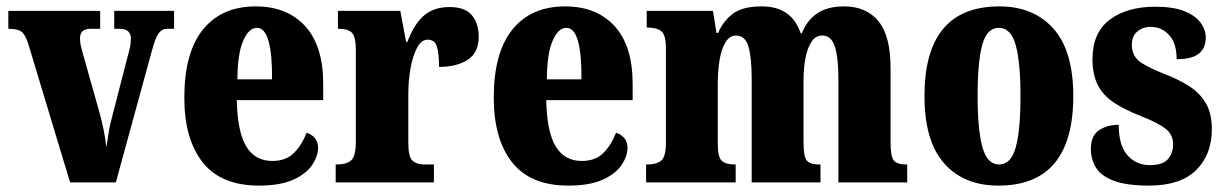

<svg xmlns="http://www.w3.org/2000/svg" viewBox="-20 -570 3827 600"><path d="M68 -434Q59 -462 47 -471Q35 -480 6 -480V-536H293V-480H264Q245 -480 237.5 -472Q230 -464 230 -450Q230 -438 232.5 -427Q235 -416 238 -406L291 -218Q308 -156 312 -110Q316 -130 319 -152Q322 -174 328 -196L379 -394Q384 -411 386.5 -423.5Q389 -436 389 -451Q389 -463 381 -471.5Q373 -480 354 -480H337V-536H524V-480H502Q486 -480 475.5 -465.5Q465 -451 454 -409L342 0H199Z M789 10Q671 10 613.5 -62.5Q556 -135 556 -265Q556 -406 614.5 -478Q673 -550 779 -550Q877 -550 933.5 -488.5Q990 -427 990 -308V-257H720Q722 -158 749.5 -112.5Q777 -67 831 -67Q874 -67 899 -92.5Q924 -118 938 -155Q953 -151 963.5 -139Q974 -127 974 -109Q974 -82 955.5 -54.5Q937 -27 896.5 -8.5Q856 10 789 10ZM830 -322Q831 -398 819.5 -440.5Q808 -483 783 -483Q757 -483 739.5 -441.5Q722 -400 722 -322Z M1029 0V-56H1033Q1062 -56 1077 -68.5Q1092 -81 1092 -128V-412Q1092 -456 1079.5 -468Q1067 -480 1040 -480H1036V-536H1231L1249 -439H1253Q1274 -495 1305 -521.5Q1336 -548 1385 -548Q1434 -548 1455 -522Q1476 -496 1476 -455Q1476 -406 1442 -383.5Q1408 -361 1352 -361Q1352 -402 1345.5 -424Q1339 -446 1316 -446Q1297 -446 1283.5 -421Q1270 -396 1263 -357Q1256 -318 1256 -277V-123Q1256 -79 1269.5 -67.5Q1283 -56 1306 -56H1336V0Z M1756 10Q1638 10 1580.5 -62.5Q1523 -135 1523 -265Q1523 -406 1581.5 -478Q1640 -550 1746 -550Q1844 -550 1900.5 -488.5Q1957 -427 1957 -308V-257H1687Q1689 -158 1716.5 -112.5Q1744 -67 1798 -67Q1841 -67 1866 -92.5Q1891 -118 1905 -155Q1920 -151 1930.5 -139Q1941 -127 1941 -109Q1941 -82 1922.5 -54.5Q1904 -27 1863.5 -8.5Q1823 10 1756 10ZM1797 -322Q1798 -398 1786.5 -440.5Q1775 -483 1750 -483Q1724 -483 1706.5 -441.5Q1689 -400 1689 -322Z M1999 0V-56H2003Q2031 -56 2046 -68Q2061 -80 2061 -124V-419Q2061 -461 2046.5 -472.5Q2032 -484 2004 -484H2001V-536H2208L2219 -467H2224Q2240 -504 2270 -527Q2300 -550 2361 -550Q2454 -550 2482 -466H2486Q2500 -504 2532 -527Q2564 -550 2618 -550Q2687 -550 2725 -504Q2763 -458 2763 -357V-126Q2763 -80 2773.5 -68Q2784 -56 2812 -56H2815V0H2600V-325Q2600 -389 2589 -424Q2578 -459 2549 -459Q2529 -459 2516 -439.5Q2503 -420 2497 -388Q2491 -356 2491 -318V-126Q2491 -80 2501.5 -68Q2512 -56 2540 -56H2544V0H2329V-325Q2329 -389 2319 -424Q2309 -459 2280 -459Q2260 -459 2247 -437.5Q2234 -416 2228.5 -381.5Q2223 -347 2223 -306V-121Q2223 -79 2235.5 -67.5Q2248 -56 2276 -56H2279V0Z M3100 10Q2992 10 2930.5 -59.5Q2869 -129 2869 -270Q2869 -550 3103 -550Q3210 -550 3272 -480.5Q3334 -411 3334 -270Q3334 10 3100 10ZM3102 -56Q3140 -56 3154.5 -110.5Q3169 -165 3169 -270Q3169 -376 3154 -429.5Q3139 -483 3101 -483Q3064 -483 3049.5 -429.5Q3035 -376 3035 -270Q3035 -165 3050 -110.5Q3065 -56 3102 -56Z M3571 10Q3501 10 3461 -5Q3421 -20 3405 -46Q3389 -72 3389 -105Q3389 -146 3414.5 -163Q3440 -180 3476 -180Q3476 -115 3503.5 -84.5Q3531 -54 3573 -54Q3614 -54 3630 -73Q3646 -92 3646 -119Q3646 -150 3621.5 -168.5Q3597 -187 3546 -207Q3495 -227 3461.5 -249Q3428 -271 3411 -303.5Q3394 -336 3394 -385Q3394 -468 3448 -508.5Q3502 -549 3590 -549Q3647 -549 3681.5 -535Q3716 -521 3732 -499Q3748 -477 3748 -453Q3748 -419 3726 -402Q3704 -385 3657 -385Q3657 -435 3633.5 -460.5Q3610 -486 3576 -486Q3551 -486 3534 -471.5Q3517 -457 3517 -430Q3517 -399 3537.5 -381Q3558 -363 3616 -340Q3661 -323 3695 -301.5Q3729 -280 3748 -248Q3767 -216 3767 -166Q3767 -87 3718 -38.5Q3669 10 3571 10Z"/></svg>

Font: Noto Serif Lao ExtraCondensed Black
Style: Regular
Weight: 900
Width: 2
Designer: Monotype Design Team
Foundry: Monotype Imaging Inc.
Version: Version 2.003; ttfautohint (v1.8.4.7-5d5b)